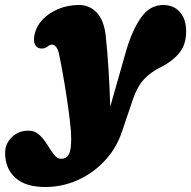

<svg xmlns="http://www.w3.org/2000/svg" viewBox="-128 -505 766 770"><path d="M378 -301.5Q401.5 -383 437.2 -434Q473 -485 526.5 -485Q568.5 -485 593.5 -456.5Q618.5 -428 618.5 -379.5Q618.5 -325 590.2 -291.5Q562 -258 518.5 -236.5Q477 -216.5 450 -187.5Q423 -158.5 405.5 -108L361.5 22Q338.5 90.5 291 140.8Q243.5 191 182 218Q120.5 245 54 245Q-25.5 245 -66.5 208Q-107.5 171 -107.5 108Q-107.5 72 -81 45.5Q-54.5 19 -13.5 19Q12 19 30 36Q48 53 61.8 75.5Q75.5 98 88.5 115Q101.5 132 117.5 132Q137 132 147.2 115.5Q157.5 99 157.5 51Q157.5 23.5 152.2 -21.2Q147 -66 139.2 -116.8Q131.5 -167.5 123.2 -213.2Q115 -259 108.5 -289Q105 -307 97.2 -316.5Q89.5 -326 81.5 -326Q72 -326 63.5 -319Q48.5 -306.5 28 -312Q18.5 -314.5 11.8 -327.8Q5 -341 11.5 -370.5Q18.5 -401 43.2 -427Q68 -453 106 -469Q144 -485 189.5 -485Q231 -485 260 -454.5Q289 -424 296 -361.5Q302.5 -302 307.2 -227Q312 -152 314 -77Z"/></svg>

Font: Fraunces 9pt SuperSoft Black
Style: Italic
Weight: 900
Italic angle: -16°
Version: Version 1.000;[0bf87f6ff]